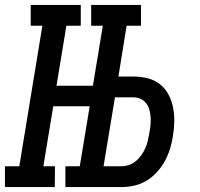

<svg xmlns="http://www.w3.org/2000/svg" viewBox="-37 -755 807 775"><path d="M-17 0V-84H41L134 -651H87V-735H289V-651H231L191 -409H338L378 -651H331V-735H532V-651H474L441 -446H503Q532 -446 559.5 -439Q587 -432 608.5 -415Q630 -398 643 -373.5Q656 -349 661.5 -321.5Q667 -294 666.5 -264.5Q666 -235 661 -206Q657 -180 649.5 -155Q642 -130 629 -106Q616 -82 597 -61Q578 -40 555 -26Q532 -12 506 -6Q480 0 454 0H227V-84H285L325 -326H178L138 -84H185L184 0ZM454 -84Q470 -84 485 -89.5Q500 -95 512.5 -105.5Q525 -116 534.5 -130Q544 -144 550.5 -159Q557 -174 560 -189Q563 -204 566 -219Q569 -235 570.5 -250.5Q572 -266 571 -281.5Q570 -297 566 -311.5Q562 -326 553.5 -337.5Q545 -349 531.5 -355.5Q518 -362 503 -362H427L381 -84Z"/></svg>

Font: Iosevka Etoile Medium
Style: Italic
Weight: 500
Italic angle: -9°
Designer: Belleve Invis
Foundry: Belleve Invis
Version: Version 22.1.2; ttfautohint (v1.8.4)